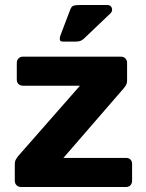

<svg xmlns="http://www.w3.org/2000/svg" viewBox="-20 -746 581 766"><path d="M232 -580Q219 -580 218.5 -589Q218 -598 222 -607L260 -707Q265 -721 274 -723.5Q283 -726 297 -726H408Q422 -726 426 -714.5Q430 -703 422 -694L315 -592Q307 -585 300 -582.5Q293 -580 280 -580ZM64 0Q53 0 46 -7Q39 -14 39 -25V-92Q39 -102 43.5 -110Q48 -118 54 -125L299 -404H72Q61 -404 54 -410.5Q47 -417 47 -428V-495Q47 -506 54 -513Q61 -520 72 -520H462Q473 -520 480 -513Q487 -506 487 -495V-423Q487 -414 483 -407Q479 -400 473 -393L233 -116H483Q494 -116 500.5 -109.5Q507 -103 507 -92V-25Q507 -14 500.5 -7Q494 0 483 0Z"/></svg>

Font: Fz Rubik SemBd
Style: Regular
Weight: 600
Designer: Hubert and Fischer
Foundry: Hubert and Fischer
Version: Vit hóa bi FontZin.com